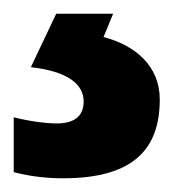

<svg xmlns="http://www.w3.org/2000/svg" viewBox="-38 -20 253 280"><path d="M195 125C195 76 159 46 113 34L127 0H44L7 78C61 84 84 103 84 128C84 151 68 160 45 160C27 160 1 156 -18 151V231C1 236 25 240 54 240C156 240 195 198 195 125Z"/></svg>

Font: Noto Sans Myanmar SemiCondensed
Style: Bold
Weight: 700
Width: 4
Designer: Monotype Design Team
Foundry: Monotype Imaging Inc.
Version: Version 2.107